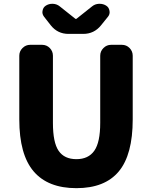

<svg xmlns="http://www.w3.org/2000/svg" viewBox="-20 -981 803 1015"><path d="M383.8 13.7Q233.4 13.7 157.7 -75.2Q82 -164.1 82 -349.6V-686.5Q82 -710 99.1 -727.1Q116.2 -744.1 139.6 -744.1H202.1Q226.6 -744.1 243.2 -727.1Q259.8 -710 259.8 -686.5V-331.1Q259.8 -227.5 290 -183.6Q320.3 -139.6 383.8 -139.6Q447.3 -139.6 478.5 -184.1Q509.8 -228.5 509.8 -331.1V-686.5Q509.8 -710 526.9 -727.1Q543.9 -744.1 567.4 -744.1H624Q648.4 -744.1 665 -727.1Q681.6 -710 681.6 -686.5V-349.6Q681.6 -163.1 607.9 -74.7Q534.2 13.7 383.8 13.7ZM341.8 -801.8Q284.2 -801.8 248 -847.7L212.9 -892.6Q204.1 -904.3 204.1 -917Q204.1 -920.9 205.1 -924.8Q208 -942.4 223.1 -951.7Q238.3 -960.9 255.9 -960.9Q257.8 -960.9 259.8 -960.9Q280.3 -960 295.9 -947.3L377 -882.8Q378.9 -880.9 381.3 -880.9Q383.8 -880.9 385.7 -882.8L466.8 -947.3Q482.4 -960 502.9 -960.9Q504.9 -960.9 506.8 -960.9Q525.4 -960.9 540.5 -951.7Q555.7 -942.4 558.6 -924.8Q559.6 -920.9 559.6 -917Q559.6 -903.3 550.8 -892.6L513.7 -846.7Q477.5 -801.8 419.9 -801.8Z"/></svg>

Font: Gen Jyuu Gothic Heavy
Style: Bold
Weight: 900
Designer: [Source Han Sans]
Ryoko NISHIZUKA  (kana & ideographs); Paul D. Hunt (Latin, Greek & Cyrillic); Wenlong ZHANG  (bopomofo
Version: Version 1.002.20150607